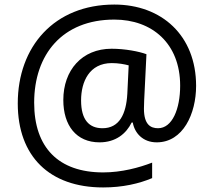

<svg xmlns="http://www.w3.org/2000/svg" viewBox="-20 -734 939 843"><path d="M841 -357C841 -578 690 -714 482 -714C218 -714 58 -529 58 -280C58 -48 197 89 433 89C519 89 591 72 648 48V-20C591 2 514 23 433 23C237 23 130 -86 130 -283C130 -495 254 -648 482 -648C648 -648 771 -543 771 -358C771 -255 736 -171 674 -171C641 -171 612 -187 612 -257C612 -261 612 -269 613 -293L623 -496C591 -508 529 -520 470 -520C340 -520 258 -426 258 -295C258 -183 315 -109 417 -109C488 -109 534 -147 558 -196H563C571 -150 607 -109 668 -109C784 -109 841 -235 841 -357ZM336 -293C336 -375 372 -457 471 -457C499 -457 527 -452 545 -447L539 -322C534 -233 504 -171 430 -171C372 -171 336 -207 336 -293Z"/></svg>

Font: Noto Sans Buginese
Style: Regular
Weight: 400
Designer: Monotype Design Team
Foundry: Monotype Imaging Inc.
Version: Version 2.002